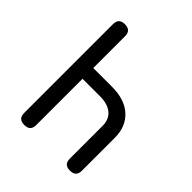

<svg xmlns="http://www.w3.org/2000/svg" viewBox="-206 -871 1011 1011"><g transform="rotate(45 300.0 -365.0)"><path d="M140 -740Q163 -740 174 -729Q185 -718 185 -695V-459H325Q419 -459 472 -411Q525 -363 525 -279V-35Q525 -12 514 -1Q503 10 480 10Q457 10 446 -1Q435 -12 435 -35V-279Q435 -327 403.5 -353Q372 -379 315 -379H185V-35Q185 -12 174 -1Q163 10 140 10Q117 10 106 -1Q95 -12 95 -35V-695Q95 -718 106 -729Q117 -740 140 -740Z"/></g></svg>

Font: Maple Mono NF
Style: Regular
Weight: 400
Monospace: yes
Designer: subframe7536
Version: Version 7.000